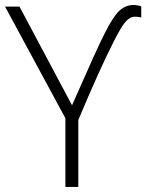

<svg xmlns="http://www.w3.org/2000/svg" viewBox="-20 -740 579 760"><path d="M265.1 -323.2 289.6 -378.4Q357.9 -534.7 392.1 -603.5Q426.3 -672.4 451.2 -696.3Q476.1 -720.2 508.8 -720.2Q523.9 -720.2 539.1 -714.8V-670.9Q526.4 -673.8 514.2 -673.8Q493.7 -673.8 475.8 -652.6Q458 -631.3 429 -573.5Q399.9 -515.6 365.5 -439.5Q331.1 -363.3 290 -265.1V0H238.8V-272L0 -713.9H57.1Z"/></svg>

Font: JBL Sans
Style: Light
Weight: 300
Version: Version 1.10